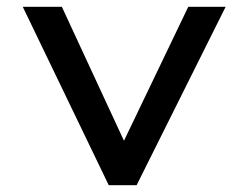

<svg xmlns="http://www.w3.org/2000/svg" viewBox="-20 -545 731 565"><path d="M300 0 47 -525H162L354 -111L331 -102L534 -525H644L382 0Z"/></svg>

Font: Lexend Exa
Style: Regular
Weight: 400
Designer: Bonnie Shaver-Troup, Thomas Jockin
Foundry: Lexend
Version: Version 1.007